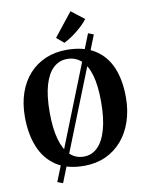

<svg xmlns="http://www.w3.org/2000/svg" viewBox="-113 -1073 955 1249"><g transform="rotate(-10 365.0 -448.5)"><path d="M529 -834 565 -820 200 98 164 85ZM359.5 11Q246 12 173 -36Q100 -84 65 -170Q30 -256 30 -369Q30 -456.5 54.5 -527.2Q79 -598 124.5 -648.2Q170 -698.5 232.8 -725.2Q295.5 -752 372 -752Q485 -752 557.5 -706.2Q630 -660.5 664.8 -577.8Q699.5 -495 699.5 -382.5Q699.5 -295 675.2 -223Q651 -151 606 -98.8Q561 -46.5 498.5 -18Q436 10.5 359.5 11ZM363.5 -48.5Q416.5 -48.5 455 -86Q493.5 -123.5 514.5 -198Q535.5 -272.5 535.5 -382Q535.5 -488 515.5 -556.8Q495.5 -625.5 457.5 -659.2Q419.5 -693 365.5 -693Q313 -693 274.5 -657.5Q236 -622 215 -550.2Q194 -478.5 194 -369Q194 -263.5 214 -192.2Q234 -121 272 -84.8Q310 -48.5 363.5 -48.5ZM367 -799.5 319 -840.5 441.5 -995 527 -928.5Q512.5 -909 492.8 -890Q473 -871 451.2 -853.8Q429.5 -836.5 408 -822.8Q386.5 -809 367.5 -799.5Z"/></g></svg>

Font: Merriweather 24pt
Style: Bold
Weight: 700
Designer: Eben Sorkin
Foundry: Eben Sorkin
Version: Version 2.100